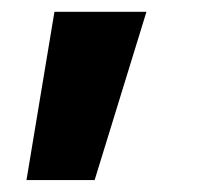

<svg xmlns="http://www.w3.org/2000/svg" viewBox="-20 -94 337 322"><path d="M138.7 208H24.4L71.3 -74.2H225.6Z"/></svg>

Font: Pretendard Std ExtraBold
Style: Regular
Weight: 800
Designer: Base glyphs from Inter by Rasmus Andersson; Hangeul glyphs from Noto Sans CJK(Source Han Sans) by Jang Soo-young and Kan
Foundry: Kil Hyung-jin
Version: Version 1.309